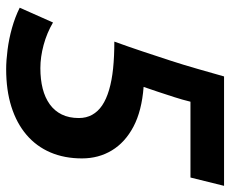

<svg xmlns="http://www.w3.org/2000/svg" viewBox="-82 -651 747 623"><g transform="rotate(90 291.5 -339.5)"><path d="M204 14Q177 14 141.5 9.5Q106 5 70.5 -5Q35 -15 5 -30L53 -138Q87 -118 126 -107.5Q165 -97 201 -97Q238 -97 267.5 -104.5Q297 -112 318.5 -127.5Q340 -143 351.5 -166.5Q363 -190 363 -222Q363 -246 352.5 -265Q342 -284 322 -297.5Q302 -311 271.5 -320Q241 -329 202 -333Q163 -337 115 -337Q132 -384 147 -429Q162 -474 176.5 -518.5Q191 -563 203.5 -607Q216 -651 228 -693H583L556 -584H310Q304 -559 295 -531Q286 -503 277.5 -477.5Q269 -452 262 -432Q340 -426 391 -399Q442 -372 468 -329Q494 -286 494 -232Q494 -175 474.5 -129.5Q455 -84 417.5 -52Q380 -20 326.5 -3Q273 14 204 14Z"/></g></svg>

Font: Ubuntu Sans
Style: Bold Italic
Weight: 700
Italic angle: -13.5°
Designer: Dalton Maag Ltd
Foundry: Dalton Maag Ltd
Version: Version 1.006